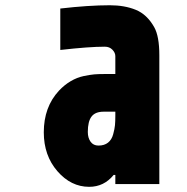

<svg xmlns="http://www.w3.org/2000/svg" viewBox="-20 -697 707 727"><path d="M416.7 -274.1H372.4Q340.5 -274.1 326.5 -255.5Q312.5 -237 312.5 -197.3Q312.5 -175.1 322.9 -160.5Q333.3 -145.8 352.9 -145.8Q375 -145.8 389 -156.9Q403 -168 408.5 -188.5Q414.1 -209 415.4 -223.3Q416.7 -237.6 416.7 -259.1ZM395.8 -677.1Q451.8 -677.1 494.1 -659.8Q536.5 -642.6 563.8 -594.4Q583.3 -559.9 583.3 -487.6V0H416.7V-34.5H410.2Q373.7 10.4 317.7 10.4Q248.7 10.4 197.3 -48.8Q145.8 -108.1 145.8 -196Q145.8 -291.7 203.1 -353.5Q224 -375.7 247.7 -389.6Q271.5 -403.6 296.5 -408.9Q321.6 -414.1 336.9 -415.4Q352.2 -416.7 373.7 -416.7H416.7V-484.4Q416.7 -497.4 405.6 -508.8Q394.5 -520.2 377 -520.2Q317.1 -520.2 208.3 -507.8V-664.7Q315.8 -677.1 395.8 -677.1Z"/></svg>

Font: TypoPRO Monoid
Style: Bold
Weight: 700
Width: 4
Monospace: yes
Designer: Andreas Larsen (@larsenwork)
Version: Version 0.61